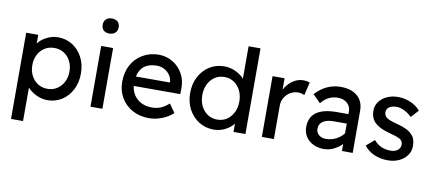

<svg xmlns="http://www.w3.org/2000/svg" viewBox="-82 -1093 3688 1634"><g transform="rotate(10 1761.5 -275.5)"><path d="M72 220V-525H176V-450Q200 -484 247.5 -509Q295 -534 346 -534Q417 -534 472 -499Q527 -464 559 -403Q591 -342 591 -263Q591 -185 559.5 -123.5Q528 -62 473 -26.5Q418 9 349 9Q298 9 251 -14Q204 -37 176 -69V220ZM332 -86Q378 -86 414 -109Q450 -132 471 -172Q492 -212 492 -263Q492 -314 471.5 -353.5Q451 -393 415 -416Q379 -439 332 -439Q285 -439 249 -416.5Q213 -394 192 -354Q171 -314 171 -263Q171 -212 192 -172Q213 -132 249 -109Q285 -86 332 -86Z M770 -641Q737 -641 719 -658Q701 -675 701 -706Q701 -735 719.5 -753Q738 -771 770 -771Q803 -771 821 -754Q839 -737 839 -706Q839 -677 820.5 -659Q802 -641 770 -641ZM720 0V-525H823V0Z M1226 10Q1145 10 1082.5 -24.5Q1020 -59 984.5 -119Q949 -179 949 -257Q949 -340 983.5 -402.5Q1018 -465 1078.5 -500.5Q1139 -536 1217 -537Q1285 -536 1339.5 -503Q1394 -470 1425.5 -413Q1457 -356 1455 -282L1454 -238H1052Q1061 -167 1110.5 -125.5Q1160 -84 1236 -84Q1275 -84 1308.5 -97Q1342 -110 1381 -144L1433 -71Q1396 -35 1339 -12.5Q1282 10 1226 10ZM1217 -442Q1082 -442 1056 -320H1350V-327Q1347 -360 1328 -386Q1309 -412 1280 -427Q1251 -442 1217 -442Z M1786 10Q1714 10 1657.5 -25.5Q1601 -61 1568 -122.5Q1535 -184 1535 -263Q1535 -342 1567.5 -403.5Q1600 -465 1656 -500.5Q1712 -536 1783 -536Q1835 -536 1881.5 -514Q1928 -492 1956 -460V-740H2059V0H1956V-72Q1932 -38 1885 -14Q1838 10 1786 10ZM1800 -79Q1847 -79 1883 -103Q1919 -127 1939.5 -168.5Q1960 -210 1960 -263Q1960 -316 1939.5 -357.5Q1919 -399 1883 -423Q1847 -447 1800 -447Q1753 -447 1717 -423Q1681 -399 1660.5 -357.5Q1640 -316 1640 -263Q1640 -210 1660.5 -168.5Q1681 -127 1717 -103Q1753 -79 1800 -79Z M2201 0V-525H2305V-426Q2328 -473 2372 -504.5Q2416 -536 2465 -536Q2482 -536 2497.5 -533Q2513 -530 2522 -526L2495 -414Q2483 -419 2468.5 -422.5Q2454 -426 2440 -426Q2404 -426 2373.5 -408Q2343 -390 2324 -359Q2305 -328 2305 -290V0Z M2736 10Q2685 10 2645 -10Q2605 -30 2581.5 -65.5Q2558 -101 2558 -149Q2558 -319 2794 -319H2893V-342Q2893 -386 2861.5 -413.5Q2830 -441 2782 -441Q2695 -441 2638 -368L2571 -435Q2664 -536 2790 -536Q2880 -536 2933 -491Q2986 -446 2986 -364V0H2893V-60Q2861 -28 2820.5 -9Q2780 10 2736 10ZM2740 -78Q2787 -78 2828 -99Q2869 -120 2893 -153V-237H2781Q2720 -237 2687.5 -214.5Q2655 -192 2655 -151Q2655 -118 2679 -98Q2703 -78 2740 -78Z M3291 10Q3225 10 3172 -13Q3119 -36 3084 -81L3154 -141Q3184 -106 3219.5 -90.5Q3255 -75 3300 -75Q3337 -75 3360.5 -93Q3384 -111 3384 -142Q3384 -168 3365 -184Q3346 -199 3278 -217Q3220 -232 3183 -251Q3146 -270 3126 -294Q3097 -330 3097 -385Q3097 -429 3122 -463Q3147 -497 3189.5 -516.5Q3232 -536 3285 -536Q3341 -536 3393.5 -513.5Q3446 -491 3478 -452L3419 -387Q3390 -416 3354.5 -433.5Q3319 -451 3290 -451Q3247 -451 3223.5 -435Q3200 -419 3200 -388Q3201 -361 3222 -344Q3243 -327 3311 -310Q3361 -297 3393.5 -281.5Q3426 -266 3445 -246Q3465 -227 3473 -202Q3481 -177 3481 -146Q3481 -101 3455.5 -65.5Q3430 -30 3387 -10Q3344 10 3291 10Z"/></g></svg>

Font: Readex Pro
Style: Regular
Weight: 400
Designer: Bonnie Shaver-Troup, Thomas Jockin
Foundry: Lexend
Version: Version 1.204; ttfautohint (v1.8.4.7-5d5b)